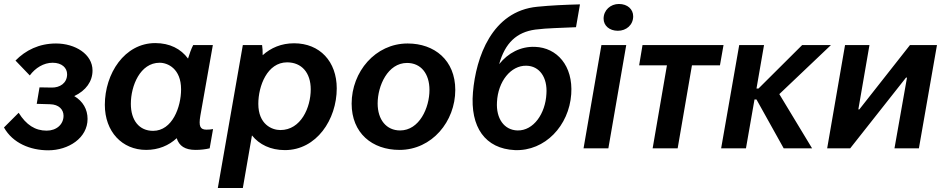

<svg xmlns="http://www.w3.org/2000/svg" viewBox="-26 -747 4758 967"><path d="M217 10C319 10 415 -52 415 -148C415 -196 392 -237 348 -263C407 -291 440 -337 440 -392C440 -474 353 -528 256 -528C171 -528 103 -494 52 -442L124 -367C152 -405 194 -431 239 -431C286 -431 312 -405 312 -373C312 -328 275 -305 234 -306L173 -307L159 -224L226 -222C271 -221 294 -195 294 -164C294 -120 258 -89 209 -89C151 -89 106 -118 68 -179L-6 -105C38 -26 127 10 217 10Z M959 8C985 8 1009 5 1030 0L1047 -97C1036 -95 1026 -94 1014 -94C982 -94 974 -111 983 -164L1046 -520H947C937 -501 928 -475 921 -452C885 -501 829 -530 756 -530C601 -530 502 -376 502 -219C502 -84 589 8 710 8C772 8 824 -14 864 -51C876 -12 906 8 959 8ZM778 -431C819 -431 886 -401 886 -297C886 -208 842 -88 745 -88C675 -88 633 -141 633 -224C633 -315 680 -431 778 -431Z M1071 200H1197L1243 -65C1280 -19 1337 9 1409 9C1568 9 1670 -145 1670 -302C1670 -437 1585 -529 1455 -529C1391 -529 1338 -506 1297 -469C1297 -489 1296 -509 1294 -520H1197ZM1386 -92C1343 -92 1275 -121 1275 -224C1275 -314 1320 -433 1420 -433C1493 -433 1539 -381 1539 -297C1539 -206 1490 -92 1386 -92Z M1986 8C2150 8 2267 -136 2267 -294C2267 -444 2162 -528 2027 -528C1864 -528 1745 -385 1745 -225C1745 -77 1848 8 1986 8ZM1989 -90C1920 -90 1876 -144 1876 -226C1876 -315 1927 -430 2024 -430C2094 -430 2137 -376 2137 -294C2137 -204 2086 -90 1989 -90Z M2567 9C2719 15 2840 -114 2851 -273C2861 -416 2779 -507 2669 -511C2596 -514 2533 -480 2488 -424C2518 -531 2576 -585 2670 -598C2732 -606 2799 -606 2875 -610L2895 -725C2820 -723 2749 -720 2680 -713C2451 -691 2371 -458 2356 -282C2341 -106 2418 2 2567 9ZM2580 -90C2513 -92 2472 -150 2477 -233C2482 -337 2547 -418 2625 -416C2691 -415 2732 -357 2726 -274C2721 -176 2662 -88 2580 -90Z M2913 0H3038L3128 -520H3003ZM3086 -592C3128 -592 3163 -621 3163 -665C3163 -700 3135 -727 3091 -727C3049 -727 3014 -696 3014 -653C3014 -618 3043 -592 3086 -592Z M3193 -418H3333L3261 0H3387L3459 -418H3600L3618 -520H3210Z M3606 0H3731L3774 -246H3784L3921 0H4064L3899 -273L4159 -520H4014L3794 -301H3784L3822 -520H3697Z M4140 0H4256L4537 -356H4542L4479 0H4602L4693 -520H4557L4302 -196H4297L4353 -520H4230Z"/></svg>

Font: Fixel Text 20240404 SemiBold
Style: Italic
Weight: 600
Width: 4
Italic angle: -10°
Designer: AlfaBravo + MacPaw
Foundry: Kyrylo Tkachov, Marchela Mozhyna, Serhii Makarenko, Maria Weinstein, Zakhar Kryvoshyya
Version: Version 1.211;Glyphs 3.2 (3225)